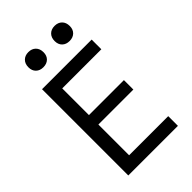

<svg xmlns="http://www.w3.org/2000/svg" viewBox="-275 -1047 1149 1149"><g transform="rotate(-45 300.0 -472.5)"><path d="M100 0V-730H520V-648H189V-422H485V-342H189V-82H520V0ZM421 -817Q392 -817 374.5 -834Q357 -851 357 -880Q357 -910 374.5 -927.5Q392 -945 421 -945Q450 -945 467.5 -927.5Q485 -910 485 -880Q485 -851 467.5 -834Q450 -817 421 -817ZM199 -817Q170 -817 152.5 -834Q135 -851 135 -880Q135 -910 152.5 -927.5Q170 -945 199 -945Q228 -945 245.5 -927.5Q263 -910 263 -880Q263 -851 245.5 -834Q228 -817 199 -817Z"/></g></svg>

Font: JetBrainsMono Nerd Font Mono
Style: Regular
Weight: 400
Monospace: yes
Designer: Philipp Nurullin, Konstantin Bulenkov
Foundry: JetBrains
Version: Version 2.304; ttfautohint (v1.8.4.7-5d5b);Nerd Fonts 2.3.0